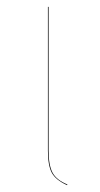

<svg xmlns="http://www.w3.org/2000/svg" viewBox="-20 -537 292 561"><path d="M122 -97Q122 -54 133.5 -32.5Q145 -11 177 2L176 4Q143 -11 131.5 -32Q120 -53 120 -97V-517H122Z"/></svg>

Font: FiraGO Two
Style: Regular
Weight: 100
Designer: bBox Type
Foundry: bBox Type GmbH
Version: Version 1.001